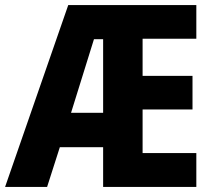

<svg xmlns="http://www.w3.org/2000/svg" viewBox="-22 -734 839 754"><path d="M749 0H383V-156H213L163 0H-2L246 -714H749V-582H538V-436H734V-304H538V-133H749ZM257 -291H383V-580H347Z"/></svg>

Font: Noto Sans Tamil Condensed ExtraBold
Style: Regular
Weight: 800
Width: 3
Designer: Jelle Bosma - Monotype Design Team
Foundry: Monotype Imaging Inc.
Version: Version 2.004; ttfautohint (v1.8.4.7-5d5b)